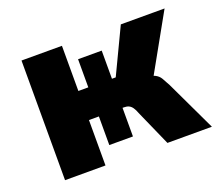

<svg xmlns="http://www.w3.org/2000/svg" viewBox="-91 -635 874 763"><g transform="rotate(-20 345.5 -253.0)"><path d="M64 0V-506H235V-315H277V-434H377V-315H393L484 -506H669L523 -245L501 -280Q531 -273 544.5 -266Q558 -259 565.5 -246.5Q573 -234 584 -213L685 0H497L430 -151Q425 -165 418.5 -174.5Q412 -184 403.5 -188Q395 -192 383 -192H367L377 -205V-71H277V-192H235V0Z"/></g></svg>

Font: Nunito Sans 7pt Condensed Black
Style: Regular
Weight: 900
Width: 3
Designer: Vernon Adams
Foundry: Vernon Adams
Version: Version 3.101;gftools[0.9.27]